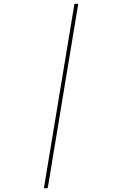

<svg xmlns="http://www.w3.org/2000/svg" viewBox="-20 -843 640 1006"><path d="M210 143 370 -823H390L230 143Z"/></svg>

Font: Iosevka Thin Extended Oblique
Style: Regular
Weight: 100
Width: 7
Italic angle: -9°
Monospace: yes
Designer: Belleve Invis
Foundry: Belleve Invis
Version: Version 32.5.0; ttfautohint (v1.8.4)